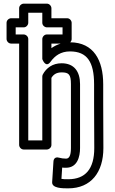

<svg xmlns="http://www.w3.org/2000/svg" viewBox="-20 -795 630 1053"><path d="M496 -226 497 17C497 131 449 188 354 188C338 188 327 188 317 186L321 124C328 125 335 125 342 125C404 125 419 65 419 17V-334C419 -402 387 -448 318 -448C268 -448 234 -422 215 -387C213 -383 212 -379 212 -375V-25H135V-581C135 -596 121 -606 110 -606H66V-645H110C125 -645 135 -659 135 -670V-725H212V-670C212 -655 226 -645 237 -645H323V-606H237C222 -606 212 -592 212 -581V-471C212 -471 230 -419 257 -456C281 -489 313 -513 364 -513C458 -513 496 -455 496 -333ZM354 238C480 238 547 149 547 17L546 -233V-333C546 -464 494 -562 365 -563C370 -568 373 -574 373 -581V-670C373 -681 363 -695 348 -695H262V-750C262 -761 252 -775 237 -775H110C99 -775 85 -765 85 -750V-695H41C30 -695 16 -685 16 -670V-581C16 -570 26 -556 41 -556H85V0C85 11 95 25 110 25H237C248 25 262 15 262 0V-368C273 -386 289 -398 318 -398C357 -398 369 -387 369 -334V17C369 63 357 75 342 75C328 75 315 73 305 70C274 61 273 89 273 93L266 204C264 238 323 238 354 238ZM313 -556C294 -550 277 -542 262 -531V-556Z"/></svg>

Font: Asimov
Style: NarOu
Weight: 500
Designer: Google
Version: Version 2.000980; 2014